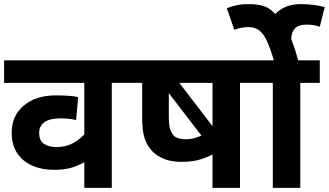

<svg xmlns="http://www.w3.org/2000/svg" viewBox="-20 -916 1603 936"><path d="M620 -512H525V0H391V-125Q357 -106 323 -97Q289 -88 242 -88Q184 -88 137.5 -108.5Q91 -129 64 -169Q37 -209 37 -269Q37 -352 96 -401.5Q155 -451 252 -451Q284 -451 314.5 -449Q345 -447 361 -442L351 -331Q317 -339 275 -339Q223 -339 197 -320.5Q171 -302 171 -269Q171 -229 195.5 -214Q220 -199 254 -199Q298 -199 331.5 -216Q365 -233 391 -261V-512H0V-622H620Z M1245 -622V-512H1150V0H1016V-163Q979 -144 944.5 -135.5Q910 -127 864 -127Q815 -127 780.5 -141Q746 -155 724 -177Q697 -205 685 -241.5Q673 -278 673 -345V-512H605V-622ZM1016 -512H854L1016 -301ZM828 -254Q846 -237 887 -237Q907 -237 926 -242Q945 -247 962 -255L803 -462V-353Q803 -307 809 -287.5Q815 -268 828 -254Z M1444 -512V0H1310V-512H1230V-622H1539V-512ZM1317 -615Q1300 -674 1283.5 -711.5Q1267 -749 1245.5 -766.5Q1224 -784 1190 -784Q1171 -784 1153.5 -780Q1136 -776 1122 -771L1086 -876Q1110 -886 1135.5 -891Q1161 -896 1191 -896Q1231 -896 1262 -887.5Q1293 -879 1322 -848Q1343 -870 1374 -883Q1405 -896 1446 -896Q1480 -896 1510.5 -892Q1541 -888 1563 -881L1539 -786Q1520 -792 1504 -794Q1488 -796 1475 -796Q1436 -796 1418 -777.5Q1400 -759 1400 -725Q1418 -679 1436 -615Z"/></svg>

Font: Noto Sans Devanagari UI
Style: Bold
Weight: 700
Designer: Jelle Bosma - Monotype Design Team
Foundry: Monotype Imaging Inc.
Version: Version 2.004; ttfautohint (v1.8.4.7-5d5b)